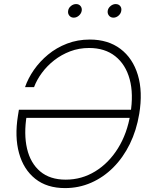

<svg xmlns="http://www.w3.org/2000/svg" viewBox="-20 -937 751 967"><path d="M307.6 10.3Q216.3 10.3 157.5 -36.6Q98.6 -83.5 75.9 -165.8Q53.2 -248 70.3 -354L75.2 -384.3H652.8L646 -343.3H96.2L114.7 -356.9Q99.1 -261.7 116.2 -188.5Q133.3 -115.2 182.4 -73.7Q231.4 -32.2 311 -32.2Q391.6 -32.2 459.7 -74Q527.8 -115.7 574.2 -190.2Q620.6 -264.6 636.7 -363.3Q653.3 -463.4 633.1 -537.8Q612.8 -612.3 560.5 -653.8Q508.3 -695.3 428.7 -695.3Q377.9 -695.3 333.5 -678.5Q289.1 -661.6 252.9 -633.3Q216.8 -605 190.9 -569.8Q165 -534.7 151.4 -498H106Q121.1 -542 150.6 -584.7Q180.2 -627.4 222.2 -662.1Q264.2 -696.8 317.4 -717.3Q370.6 -737.8 432.1 -737.8Q524.4 -737.8 586.7 -690.7Q648.9 -643.6 674.3 -559.3Q699.7 -475.1 681.2 -363.3Q667.5 -280.3 633.8 -211.7Q600.1 -143.1 550.5 -93.5Q501 -43.9 439.2 -16.8Q377.4 10.3 307.6 10.3ZM551.3 -848.1Q537.1 -848.1 528.8 -858.4Q520.5 -868.7 522.5 -882.8Q524.9 -897 536.9 -906.7Q548.8 -916.5 562.5 -916.5Q577.1 -916.5 585.2 -906.7Q593.3 -897 590.8 -882.8Q588.9 -868.7 577.1 -858.4Q565.4 -848.1 551.3 -848.1ZM351.6 -848.1Q337.4 -848.1 329.1 -858.4Q320.8 -868.7 323.2 -882.8Q325.2 -897 337.2 -906.7Q349.1 -916.5 363.3 -916.5Q377.4 -916.5 385.5 -906.7Q393.6 -897 391.6 -882.8Q389.2 -868.7 377.4 -858.4Q365.7 -848.1 351.6 -848.1Z"/></svg>

Font: Inter 28pt ExtraLight
Style: Italic
Weight: 250
Italic angle: -9.3988°
Designer: Rasmus Andersson
Foundry: rsms
Version: Version 4.001;git-66647c0bb